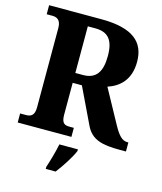

<svg xmlns="http://www.w3.org/2000/svg" viewBox="-134 -811 950 1129"><g transform="rotate(15 341.0 -246.5)"><path d="M23 0H350V-55H324C296 -55 275 -61 275 -114V-309H331L436 -90C472 -15 537 0 645 0H682V-55H676C643 -55 620 -80 588 -139L478 -340C547 -363 609 -414 609 -526C609 -645 535 -714 340 -714H23V-659H57C80 -659 110 -652 110 -599V-114C110 -61 83 -55 57 -55H23ZM321 -369H275V-653H320C398 -653 434 -613 434 -515C434 -418 401 -369 321 -369ZM253 208V221H313C346 178 389 113 406 71V61H293C285 104 266 169 253 208Z"/></g></svg>

Font: Noto Serif Armenian SemiCondensed
Style: Bold
Weight: 700
Width: 4
Designer: Monotype Design Team
Foundry: Monotype Imaging Inc.
Version: Version 2.008